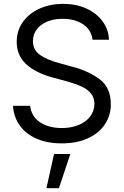

<svg xmlns="http://www.w3.org/2000/svg" viewBox="-20 -737 647 1004"><path d="M307.6 -638.7Q261.7 -638.7 226.3 -623.8Q190.9 -608.9 171.6 -582.5Q152.3 -556.2 152.3 -522.5Q152.3 -473.6 192.1 -447.8Q231.9 -421.9 289.1 -407.2L359.4 -387.7Q441.4 -366.7 500.5 -323Q559.6 -279.3 559.6 -192.4Q559.6 -134.3 529.1 -87.6Q498.5 -41 440.7 -14.2Q382.8 12.7 302.7 12.7Q227.5 12.7 171.4 -11.7Q115.2 -36.1 83.5 -80.6Q51.8 -125 47.9 -183.6H137.7Q141.6 -145.5 164.6 -119.4Q187.5 -93.3 223.4 -80.3Q259.3 -67.4 302.7 -67.4Q351.6 -67.4 390.4 -83Q429.2 -98.6 451.4 -127.7Q473.6 -156.7 473.6 -194.3Q473.6 -226.6 455.3 -248.5Q437 -270.5 407.5 -284.2Q377.9 -297.9 334 -310.5L247.1 -334Q160.2 -359.4 113.8 -404.3Q67.4 -449.2 67.4 -518.6Q67.4 -576.7 99.4 -621.8Q131.3 -667 186.8 -691.9Q242.2 -716.8 310.5 -716.8Q377.9 -716.8 431.6 -692.4Q485.4 -668 516.6 -625.2Q547.9 -582.5 549.8 -529.3H463.9Q460 -563.5 439.2 -588.1Q418.5 -612.8 384.3 -625.7Q350.1 -638.7 307.6 -638.7ZM262.7 68.4H347.7L288.1 247.1H222.7Z"/></svg>

Font: Pretendard Std
Style: Regular
Weight: 400
Designer: Base glyphs from Inter by Rasmus Andersson; Hangeul glyphs from Noto Sans CJK(Source Han Sans) by Jang Soo-young and Kan
Foundry: Kil Hyung-jin
Version: Version 1.309